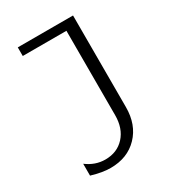

<svg xmlns="http://www.w3.org/2000/svg" viewBox="-129 -546 544 617"><g transform="rotate(-30 142.5 -237.5)"><path d="M30 -7V-51Q62 -27 99 -27Q143 -27 170 -56.5Q197 -86 197 -135V-448H35V-480H240V-140Q240 -75 201.5 -35Q163 5 100 5Q70 5 30 -7Z"/></g></svg>

Font: Glametrix
Style: Light
Weight: 300
Designer: gluk
Foundry: gluk
Version: Version 0.40